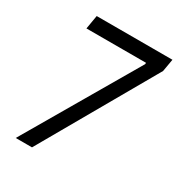

<svg xmlns="http://www.w3.org/2000/svg" viewBox="-168 -810 853 920"><g transform="rotate(30 259.0 -350.0)"><path d="M55 0H145L506 -631L518 -700H99L86 -624H416L415 -616Z"/></g></svg>

Font: Fixel Text 20240404
Style: Italic
Weight: 400
Width: 4
Italic angle: -10°
Designer: AlfaBravo + MacPaw
Foundry: Kyrylo Tkachov, Marchela Mozhyna, Serhii Makarenko, Maria Weinstein, Zakhar Kryvoshyya
Version: Version 1.211;Glyphs 3.2 (3225)